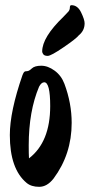

<svg xmlns="http://www.w3.org/2000/svg" viewBox="-20 -711 347 742"><path d="M257 -236Q257 -115 187 -21Q162 11 131.5 11Q101 11 83 -4Q18 -58 18 -189Q18 -280 67 -421Q71 -431 74 -433.5Q77 -436 84.5 -436Q92 -436 103 -446.5Q114 -457 139.5 -457Q165 -457 191 -438Q217 -419 229 -387Q257 -312 257 -236ZM174 -301Q174 -393 151 -393Q140 -393 131 -376Q91 -281 91 -149Q91 -116 92 -99Q174 -162 174 -301ZM143 -512Q143 -567 225 -646Q239 -660 244.5 -666.5Q250 -673 250 -682Q250 -691 256 -691Q280 -691 293.5 -663Q307 -635 307 -621Q307 -593 285 -575Q275 -562 226 -528.5Q177 -495 164.5 -495Q152 -495 147.5 -501Q143 -507 143 -512Z"/></svg>

Font: Devonshire
Style: Regular
Weight: 400
Designer: Astigmatic (AOETI)
Foundry: Astigmatic (AOETI)
Version: Version 1.001